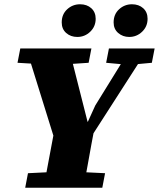

<svg xmlns="http://www.w3.org/2000/svg" viewBox="-20 -879 744 899"><path d="M62 -585 75 -652H408L395 -585L275 -577H198ZM98 0 111 -68 253 -75H327L472 -68L459 0ZM238 -218 103 -652H303L393 -297H386L426 -385L591 -652H673L394 -218ZM184 0 242 -309H428Q418 -257 408.5 -206Q399 -155 390 -103.5Q381 -52 371 0ZM477 -585 490 -652H704L691 -585L604 -577H564ZM342 -706Q311 -706 290 -724.5Q269 -743 269 -774Q269 -812 294.5 -835.5Q320 -859 355 -859Q387 -859 407.5 -840.5Q428 -822 428 -791Q428 -755 402.5 -730.5Q377 -706 342 -706ZM585 -706Q555 -706 533.5 -724.5Q512 -743 512 -774Q512 -812 537.5 -835.5Q563 -859 598 -859Q630 -859 650.5 -840.5Q671 -822 671 -791Q671 -755 645.5 -730.5Q620 -706 585 -706Z"/></svg>

Font: Source Serif 4 Black
Style: Italic
Weight: 900
Italic angle: -12°
Designer: Frank Grießhammer
Foundry: Adobe Systems Incorporated
Version: Version 4.004;hotconv 1.0.116;makeotfexe 2.5.65601